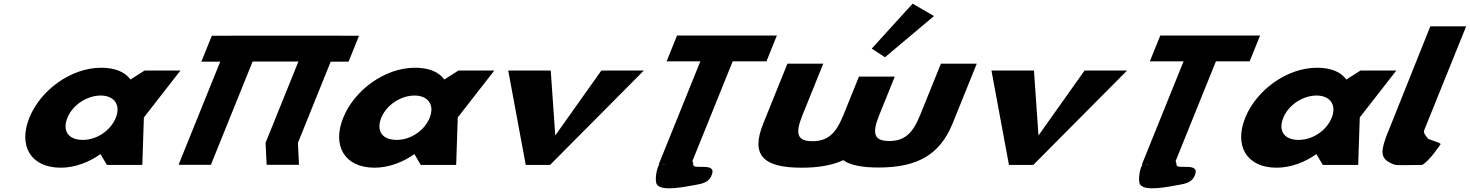

<svg xmlns="http://www.w3.org/2000/svg" viewBox="-20 -896 7985 1043"><path d="M139.3 -256C78.7 -106 145.3 15 310.3 15C387.3 15 465.9 -16 524.6 -58H526.8L560.6 0H753.1L761.6 -258L960.4 -513H765.7L688.7 -464C659 -505 605.6 -528 529.7 -528C364.7 -528 199.9 -406 139.3 -256ZM346.1 -256C374.8 -327 453.3 -377 527 -377C599.6 -377 637.7 -327 609 -256C580.7 -186 505.5 -136 429.6 -136C350.4 -136 317.8 -186 346.1 -256Z M1352.4 -561.9H1601.1L1422.6 -120L1428.4 -0.9H1604.1L1598.4 -120L1776.5 -561H1873.5L1930.5 -702H1833.5L1833.6 -702.1H1657.8H1409.1H1233.3L1233.2 -702H1130.8L1073.8 -561H1176.3L950 -0.9H1125.7Z M1844.3 -256C1783.7 -106 1850.3 15 2015.3 15C2092.3 15 2170.9 -16 2229.6 -58H2231.8L2265.6 0H2458.1L2466.6 -258L2665.4 -513H2470.7L2393.7 -464C2364 -505 2310.6 -528 2234.7 -528C2069.7 -528 1904.9 -406 1844.3 -256ZM2051.1 -256C2079.8 -327 2158.3 -377 2232 -377C2304.6 -377 2342.7 -327 2314 -256C2285.7 -186 2210.5 -136 2134.6 -136C2055.4 -136 2022.8 -186 2051.1 -256Z M2971.8 -513H2740.8L2836 0H2968L3477.8 -513H3246.8L2996.3 -160Z M3601.3 -562.9H3784.5L3557.9 -1.9L3562.2 -1.8C3549 9.2 3533.1 87 3549.7 108C3578.7 144.6 3698.1 119 3760.9 108C3796.3 102 3827.6 93.7 3842.8 63C3884.5 -21 3746.9 28.7 3746.2 0C3746 -9.2 3744.3 -16 3741.3 -20.9L3960.3 -562.9H4143.6L4200.2 -703.1H3657.9ZM3600.8 -1.1C3591.1 -0.1 3581.6 -0.1 3572.5 -1.6Z M4715.5 -632 4787.5 -585 5053.8 -808.9 4937.6 -876.1ZM4452.2 -550H4257.5L4126.6 -226C4057.1 -54 4123.8 15 4335 15C4425.7 15 4500 2.3 4560.8 -25.9C4599.1 1.6 4662.7 14 4752.3 14C4963.5 14 5086 -55 5155.5 -227L5286 -550H5091.3L4978.1 -270C4937.3 -169 4891.9 -130 4810.5 -130C4729.1 -130 4715.1 -169 4755.9 -270L4840.8 -480H4646.1L4560.8 -269C4520 -168 4474.6 -129 4393.2 -129C4311.8 -129 4297.8 -168 4338.6 -269Z M5596.8 -513H5365.8L5461 0H5593L6102.8 -513H5871.8L5621.3 -160Z M6226.3 -562.9H6409.5L6182.9 -1.9L6187.2 -1.8C6174 9.2 6158.1 87 6174.7 108C6203.7 144.6 6323.1 119 6385.9 108C6421.3 102 6452.6 93.7 6467.8 63C6509.5 -21 6371.9 28.7 6371.2 0C6371 -9.2 6369.3 -16 6366.3 -20.9L6585.3 -562.9H6768.6L6825.2 -703.1H6282.9ZM6225.8 -1.1C6216.1 -0.1 6206.6 -0.1 6197.5 -1.6Z M6744.3 -256C6683.7 -106 6750.3 15 6915.3 15C6992.3 15 7070.9 -16 7129.6 -58H7131.8L7165.6 0H7358.1L7366.6 -258L7565.4 -513H7370.7L7293.7 -464C7264 -505 7210.6 -528 7134.7 -528C6969.7 -528 6804.9 -406 6744.3 -256ZM6951.1 -256C6979.8 -327 7058.3 -377 7132 -377C7204.6 -377 7242.7 -327 7214 -256C7185.7 -186 7110.5 -136 7034.6 -136C6955.4 -136 6922.8 -186 6951.1 -256Z M7749.9 -753H7944.6L7717.6 -191C7710.5 -173 7723.5 -161.8 7735.2 -145C7741.5 -135.7 7801.4 -124 7806 -113C7806 -113 7745.6 -21.3 7705.4 0C7612.9 0 7568.3 4.3 7550.3 -3C7486.4 -28.9 7475.5 -57.6 7508.2 -148L7507.7 -148L7515.2 -166.5C7519.1 -176.7 7523.5 -187.5 7528.3 -199L7528.7 -200Z"/></svg>

Font: Hussar
Style: BdWideOblFour
Weight: 700
Foundry: Cannot Into Space Fonts
Version: Version 2.00